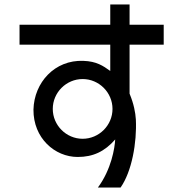

<svg xmlns="http://www.w3.org/2000/svg" viewBox="-20 -766 813 855"><path d="M416 69H517C567 -2 590 -131 585 -234C583 -265 576 -303 557 -349V-567H709V-656H557V-746H471V-656H67V-567H471V-450C439 -473 410 -493 351 -495C224 -500 132 -399 129 -278C128 -151 224 -67 326 -67C394 -67 446 -91 493 -145C491 -107 476 -12 416 69ZM215 -281C215 -354 275 -414 348 -414C421 -414 481 -354 481 -281C481 -208 421 -148 348 -148C275 -148 215 -208 215 -281Z"/></svg>

Font: コーポレート・ロゴ ver3 Medium
Style: Regular
Weight: 500
Designer: [KANA_main] LOGOTYPE.JP [Source Han Sans] Ryoko NISHIZUKA 西塚涼子 (kana, bopomofo & ideographs); Paul D. Hunt (Latin, Greek
Version: Version 12.001;FEAKit 1.0